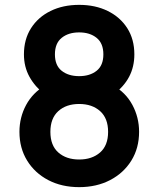

<svg xmlns="http://www.w3.org/2000/svg" viewBox="-20 -755 652 790"><path d="M305.7 15Q234 15 178.5 -14Q123 -43.1 91.5 -94.5Q60 -145.8 60 -212.5Q60 -272 87.4 -323Q114.8 -373.9 167.8 -404.7L165.3 -365.8Q124.1 -397.7 101.3 -438.9Q78.5 -480.1 78.5 -531.3Q78.5 -593.2 107.7 -639Q136.8 -684.7 188 -709.8Q239.2 -735 305.7 -735Q372.2 -735 423.3 -709.8Q474.5 -684.7 503.7 -639Q532.8 -593.2 532.8 -531.3Q532.8 -480.1 511.3 -439.2Q489.8 -398.2 445.5 -365.2L444.8 -403.8Q497.1 -374.8 524.7 -323.4Q552.3 -272 552.3 -212.5Q552.3 -145.8 520.6 -94.5Q488.8 -43.1 433.1 -14Q377.3 15 305.7 15ZM305.7 -98.7Q358.7 -98.7 391.8 -127.6Q424.8 -156.5 424.8 -212.5Q424.8 -268.3 391.9 -297.8Q358.9 -327.2 305.7 -327.2Q252.4 -327.2 219.9 -297.8Q187.3 -268.3 187.3 -212.5Q187.3 -156.5 220 -127.6Q252.7 -98.7 305.7 -98.7ZM305.7 -441.7Q349.9 -441.7 377.6 -463.8Q405.3 -485.8 405.3 -531.3Q405.3 -576.8 377.6 -599.2Q349.9 -621.7 305.7 -621.7Q261.4 -621.7 233.7 -599.2Q206 -576.8 206 -531.3Q206 -485.8 233.7 -463.8Q261.4 -441.7 305.7 -441.7Z"/></svg>

Font: Manrope Variable Light
Style: Regular
Weight: 200
Designer: Mikhail Sharanda
Foundry: Mikhail Sharanda
Version: Version 4.505